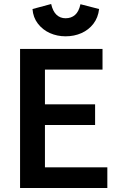

<svg xmlns="http://www.w3.org/2000/svg" viewBox="-20 -937 600 957"><path d="M80 0V-693H491V-590H204V-417H454V-314H204V-103H515V0ZM307 -756Q265 -756 229 -772Q193 -788 169 -819Q145 -850 142 -892L235 -917Q243 -881 261.5 -863.5Q280 -846 307 -846Q335 -846 354 -862.5Q373 -879 381 -916L474 -892Q469 -849 445.5 -818.5Q422 -788 386 -772Q350 -756 307 -756Z"/></svg>

Font: Ubuntu Sans Mono SemiBold
Style: Regular
Weight: 600
Monospace: yes
Designer: Dalton Maag Ltd
Foundry: Dalton Maag Ltd
Version: Version 1.006